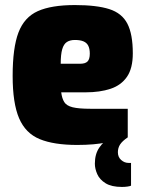

<svg xmlns="http://www.w3.org/2000/svg" viewBox="-20 -568 575 759"><path d="M285 5Q193 5 137 -18Q81 -41 55.5 -100.5Q30 -160 30 -268Q30 -379 53 -439.5Q76 -500 129.5 -524Q183 -548 276 -548Q362 -548 412 -532Q462 -516 483.5 -474.5Q505 -433 505 -357Q505 -298 482 -264.5Q459 -231 417 -217Q375 -203 318 -203H222Q225 -179 234 -164.5Q243 -150 267 -144Q291 -138 338 -138H485V-25Q450 -15 401.5 -5Q353 5 285 5ZM220 -316H297Q317 -316 326 -325Q335 -334 335 -356Q335 -375 329 -387Q323 -399 310 -404.5Q297 -410 276 -410Q257 -410 244.5 -402Q232 -394 226 -373.5Q220 -353 220 -316ZM462 171Q421 171 397.5 156.5Q374 142 364.5 120.5Q355 99 355 79Q355 41 372.5 15.5Q390 -10 416 -25H485Q463 -10 454.5 3.5Q446 17 446 34Q446 53 459 64.5Q472 76 488 76H498V166Q494 168 484 169.5Q474 171 462 171Z"/></svg>

Font: Exo Thin Black
Style: Regular
Weight: 900
Version: Version 2.000